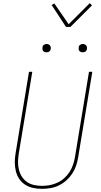

<svg xmlns="http://www.w3.org/2000/svg" viewBox="-20 -1191 640 1219"><path d="M246 8Q217 8 189.5 2Q162 -4 139.5 -18.5Q117 -33 102 -55.5Q87 -78 80.5 -105Q74 -132 74 -160.5Q74 -189 79 -218L164 -735H185L99 -215Q95 -189 94.5 -163.5Q94 -138 100 -114Q106 -90 119 -69.5Q132 -49 151.5 -35.5Q171 -22 196 -16.5Q221 -11 247 -11Q271 -11 295.5 -15.5Q320 -20 344 -31Q368 -42 388 -60Q408 -78 422 -100Q436 -122 444 -146Q452 -170 456 -194L545 -735H566L476 -191Q472 -165 463 -138.5Q454 -112 438 -88Q422 -64 400.5 -45Q379 -26 353 -13.5Q327 -1 299.5 3.5Q272 8 246 8ZM505 -859Q499 -859 493.5 -861Q488 -863 484 -867.5Q480 -872 479.5 -878.5Q479 -885 480 -891Q480 -896 482.5 -900Q485 -904 489 -906.5Q493 -909 497 -910.5Q501 -912 506 -912Q512 -912 517.5 -909.5Q523 -907 527 -902.5Q531 -898 532 -891.5Q533 -885 532 -879Q531 -874 528.5 -870Q526 -866 522.5 -863.5Q519 -861 514.5 -860Q510 -859 505 -859ZM275 -859Q269 -859 263.5 -861Q258 -863 254 -867.5Q250 -872 249.5 -878.5Q249 -885 250 -891Q250 -896 252.5 -900Q255 -904 259 -906.5Q263 -909 267 -910.5Q271 -912 276 -912Q282 -912 287.5 -909.5Q293 -907 297 -902.5Q301 -898 302 -891.5Q303 -885 302 -879Q301 -874 298.5 -870Q296 -866 292.5 -863.5Q289 -861 284.5 -860Q280 -859 275 -859ZM399 -1020 308 -1159 325 -1169 416 -1037 550 -1171 564 -1157 427 -1020Z"/></svg>

Font: Iosevka Thin Extended
Style: Italic
Weight: 100
Width: 7
Italic angle: -9°
Monospace: yes
Designer: Belleve Invis
Foundry: Belleve Invis
Version: Version 32.5.0; ttfautohint (v1.8.4)